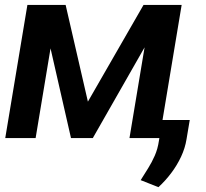

<svg xmlns="http://www.w3.org/2000/svg" viewBox="-20 -566 843 787"><path d="M340.3 -149.4 568.4 -545.9H671.9L360.4 0H271L146.5 -545.9H249ZM216.8 -545.9 126 0H1.5L92.3 -545.9ZM510.7 0 601.6 -545.9H724.6L633.8 0ZM757.8 -74.2 744.6 4.4Q738.8 41 722.2 76.4Q705.6 111.8 681.6 143.6Q657.7 175.3 629.4 201.2L556.6 172.4Q572.3 147.5 587.4 123.3Q602.5 99.1 614.5 71.8Q626.5 44.4 631.3 11.7L645.5 -74.2Z"/></svg>

Font: Inter Tight SemiBold
Style: Italic
Weight: 600
Italic angle: -9.39999°
Designer: Rasmus Andersson
Foundry: rsms
Version: Version 3.004